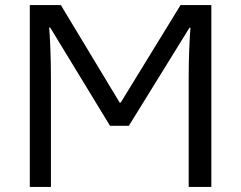

<svg xmlns="http://www.w3.org/2000/svg" viewBox="-20 -734 947 754"><path d="M97 0V-714H219L450 -331H454L689 -714H810V0H721V-430Q721 -484 723 -537Q725 -590 728 -625H724L486 -240H412L177 -626H173Q176 -593 178 -539Q180 -485 180 -430V0Z"/></svg>

Font: Noto Sans
Style: Regular
Weight: 400
Designer: Monotype Design Team
Foundry: Monotype Imaging Inc.
Version: Version 1.902